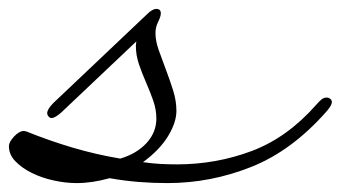

<svg xmlns="http://www.w3.org/2000/svg" viewBox="-131 -390 765 431"><path d="M6 -137Q-8 -125 -15 -125Q-19 -125 -22 -128.5Q-25 -132 -25 -136Q-25 -145 -11 -159L199 -358Q211 -370 220 -370Q230 -370 230 -360Q230 -353 224 -341Q218 -329 218 -316Q218 -298 225.5 -277Q233 -256 241.5 -233.5Q250 -211 257.5 -187.5Q265 -164 265 -141Q265 -115 246 -84Q227 -53 190 -26Q210 -23 229 -22Q248 -21 266 -21Q354 -21 434 -51Q514 -81 579 -155Q586 -163 591 -167Q596 -171 602 -171Q607 -171 610.5 -168Q614 -165 614 -161Q614 -154 603 -141Q525 -52 433.5 -15.5Q342 21 245 21Q213 21 181 18.5Q149 16 115 10Q76 21 41 21Q16 21 -11 15Q-38 9 -60 -2Q-82 -13 -96.5 -28Q-111 -43 -111 -62Q-111 -71 -99.5 -83.5Q-88 -96 -77 -96Q-75 -96 -74.5 -95.5Q-74 -95 -72 -95Q-20 -74 32.5 -58.5Q85 -43 139 -34Q176 -45 198 -69Q220 -93 220 -124Q220 -144 213 -164Q206 -184 197 -204.5Q188 -225 181 -245.5Q174 -266 174 -287Q174 -290 174.5 -292.5Q175 -295 175 -297Z"/></svg>

Font: Discipuli Britannica
Style: Regular
Weight: 400
Designer: Peter Wiegel
Foundry: Peter Wiegel
Version: Version 0.001 2009